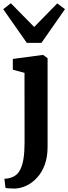

<svg xmlns="http://www.w3.org/2000/svg" viewBox="-38 -896 413 1160"><path d="M55 243Q44 243 31.5 242.8Q19 242.5 9 241.5Q-1 240.5 -5 238.5L-11.5 183.5Q-4.5 184 10 181.8Q24.5 179.5 40.5 172.5Q66.5 161 81.8 133.5Q97 106 103.8 63.8Q110.5 21.5 110.5 -35L110 -456L39.5 -475V-540L219.5 -564H223L249.5 -544.5V-9Q249.5 53.5 232 100.2Q214.5 147 185.2 178.2Q156 209.5 122 225.5Q88 241.5 55 243ZM124 -637 -18.5 -840.5 27.5 -876.5 168.5 -733 308 -875.5 354.5 -840.5 212.5 -637Z"/></svg>

Font: Merriweather 28pt
Style: Bold
Weight: 700
Version: Version 2.100